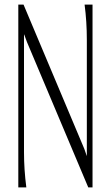

<svg xmlns="http://www.w3.org/2000/svg" viewBox="-20 -820 485 840"><path d="M60.1 -799.8H83L349.1 -168L359.4 -138.2H359.9V-645Q359.9 -725.6 350.1 -799.8H384.8V0H366.2L98.1 -635.7L85.9 -668.9H85V-154.8Q85 -78.1 95.2 0H60.1Z"/></svg>

Font: Reswysokr
Style: Regular
Weight: 500
Version: Version 0.984